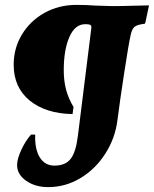

<svg xmlns="http://www.w3.org/2000/svg" viewBox="-20 -669 630 786"><path d="M354 -558Q354 -565 349 -567.5Q344 -570 329 -570Q287 -570 264 -517.5Q241 -465 241 -381Q241 -338 250.5 -302Q260 -266 281 -231L277 -202Q167 -204 101.5 -257.5Q36 -311 36 -404Q36 -472 70 -528Q104 -584 162.5 -616.5Q221 -649 293 -649Q333 -649 374 -646Q424 -644 441 -644Q477 -644 524 -645.5Q571 -647 590 -647L575 -576L573 -572Q541 -568 530.5 -559Q520 -550 515 -526Q507 -492 488.5 -371Q470 -250 461 -179Q452 -104 411.5 -40.5Q371 23 309.5 60Q248 97 177 97Q124 97 87 71Q50 45 50 7Q50 -18 67 -55Q84 -92 107 -118H124Q122 -58 143 -24.5Q164 9 203 9Q248 9 269.5 -19Q291 -47 299 -114L354 -555Z"/></svg>

Font: Alegreya SC ExtraBold
Style: Italic
Weight: 800
Italic angle: -7°
Designer: Juan Pablo del Peral
Foundry: Huerta Tipografica
Version: Version 2.007; ttfautohint (v1.6)